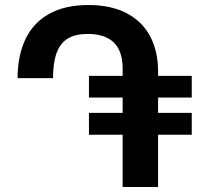

<svg xmlns="http://www.w3.org/2000/svg" viewBox="-20 -744 796 764"><path d="M609 0H468V-470Q468 -541 432.8 -575Q397.7 -609 329 -609Q281 -609 250.5 -591Q220 -573 205.5 -533.8Q191 -494.6 191 -433H50Q50 -522 81 -587.5Q112 -653 175 -688.5Q238 -724 332 -724Q421.7 -724 483.9 -691.5Q546 -659 577.5 -599.5Q609 -540 609 -460ZM334 -442H743V-356H334ZM334 -295H743V-208H334Z"/></svg>

Font: Noto Sans Armenian
Style: Regular
Weight: 400
Designer: Monotype Design Team
Foundry: Monotype Imaging Inc.
Version: Version 2.007